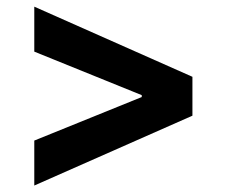

<svg xmlns="http://www.w3.org/2000/svg" viewBox="-20 -577 693 588"><path d="M85 -8.8V-146.5L414.1 -279.8V-285.6L85 -418.9V-556.6L569.3 -341.8V-222.7Z"/></svg>

Font: Pretendard
Style: Bold
Weight: 700
Designer: Base glyphs from Inter by Rasmus Andersson; Hangeul glyphs from Noto Sans CJK(Source Han Sans) by Jang Soo-young and Kan
Foundry: Kil Hyung-jin
Version: Version 1.309